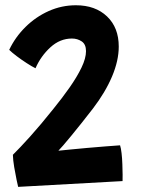

<svg xmlns="http://www.w3.org/2000/svg" viewBox="-20 -702 538 730"><path d="M436.5 -149.5Q440 -139 442.2 -119.5Q444.5 -100 445.2 -77.8Q446 -55.5 446.2 -37.8Q446.5 -20 446 -13.5L49 8.5Q47.5 3 43 -18.5Q38.5 -40 34 -66.5Q29.5 -93 29 -113.5Q54 -138 94.8 -183.2Q135.5 -228.5 182.5 -287.5Q215.5 -328 244 -368.5Q272.5 -409 289.8 -444.8Q307 -480.5 307 -507.5Q307 -533.5 290.8 -544.5Q274.5 -555.5 253.5 -555.5Q208 -555.5 171.5 -522Q135 -488.5 115 -442.5Q101.5 -449 81.8 -461.8Q62 -474.5 43.5 -488.5Q25 -502.5 15 -512.5Q38 -561 77 -599.5Q116 -638 165.2 -660Q214.5 -682 268.5 -682Q342.5 -682 387 -639.5Q431.5 -597 431.5 -525Q431.5 -471.5 406 -411.2Q380.5 -351 333.5 -289.5Q287.5 -230 251.2 -186Q215 -142 202 -129Q218 -130.5 247 -133.5Q276 -136.5 310.8 -139.5Q345.5 -142.5 378.8 -145.2Q412 -148 436.5 -149.5Z"/></svg>

Font: Grandstander SemiBold
Style: Regular
Weight: 600
Designer: Tyler Finck
Foundry: Etcetera Type Co
Version: Version 1.200; ttfautohint (v1.8.3)